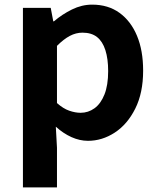

<svg xmlns="http://www.w3.org/2000/svg" viewBox="-20 -594 684 829"><path d="M79 215V-560H199L210 -502H213Q248 -532 290.5 -553Q333 -574 378 -574Q447 -574 496 -538.5Q545 -503 571.5 -439.5Q598 -376 598 -289Q598 -193 564 -125Q530 -57 475.5 -21.5Q421 14 360 14Q324 14 288.5 -2Q253 -18 221 -47L226 44V215ZM328 -107Q361 -107 388 -126.5Q415 -146 431 -186Q447 -226 447 -287Q447 -340 435 -377.5Q423 -415 399 -434Q375 -453 336 -453Q308 -453 281.5 -439Q255 -425 226 -396V-149Q253 -125 279 -116Q305 -107 328 -107Z"/></svg>

Font: Noto Sans HK Thin
Style: Bold
Weight: 700
Version: Version 2.004-H2;hotconv 1.0.118;makeotfexe 2.5.65603